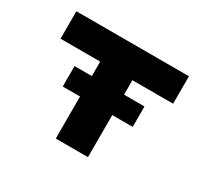

<svg xmlns="http://www.w3.org/2000/svg" viewBox="-141 -907 1191 1115"><g transform="rotate(30 454.0 -350.0)"><path d="M227 -282V-419H696V-282ZM343 0V-516H77V-700H832V-516H559V0Z"/></g></svg>

Font: Lexend Peta Black
Style: Regular
Weight: 900
Version: Version 1.007